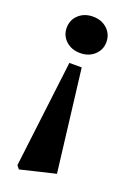

<svg xmlns="http://www.w3.org/2000/svg" viewBox="-141 -550 547 818"><g transform="rotate(20 132.5 -141.0)"><path d="M161 -281 217 181 58 219 46 204 105 -281ZM133 -501Q172 -501 197.5 -477.5Q223 -454 223 -418Q223 -383 197.5 -359.5Q172 -336 133 -336Q94 -336 68.5 -359.5Q43 -383 43 -418Q43 -454 68.5 -477.5Q94 -501 133 -501Z"/></g></svg>

Font: Platypi Light Medium
Style: Regular
Weight: 500
Version: Version 1.200